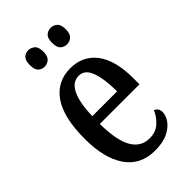

<svg xmlns="http://www.w3.org/2000/svg" viewBox="-231 -821 904 904"><g transform="rotate(-45 221.0 -368.5)"><path d="M237 10Q141 10 91 -62Q41 -134 41 -264Q41 -405 90 -476Q139 -547 228 -547Q311 -547 358 -485Q405 -423 405 -305V-263H141Q142 -153 172 -101Q202 -49 259 -49Q300 -49 326.5 -72.5Q353 -96 367 -129Q377 -125 383.5 -116.5Q390 -108 390 -94Q390 -72 374 -48Q358 -24 324 -7Q290 10 237 10ZM307 -314Q307 -395 289.5 -444.5Q272 -494 231 -494Q189 -494 166.5 -447.5Q144 -401 142 -314ZM298 -637Q279 -637 265.5 -649Q252 -661 252 -692Q252 -723 265.5 -735Q279 -747 298 -747Q315 -747 329 -735Q343 -723 343 -692Q343 -661 329 -649Q315 -637 298 -637ZM148 -637Q130 -637 117 -649Q104 -661 104 -692Q104 -723 117 -735Q130 -747 148 -747Q165 -747 179.5 -735Q194 -723 194 -692Q194 -661 179.5 -649Q165 -637 148 -637Z"/></g></svg>

Font: Noto Serif ExtraCondensed Medium
Style: Regular
Weight: 500
Width: 2
Designer: Monotype Design Team
Foundry: Monotype Imaging Inc.
Version: Version 2.015